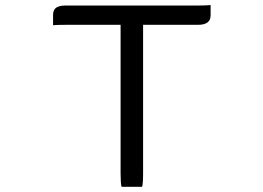

<svg xmlns="http://www.w3.org/2000/svg" viewBox="-20 -723 1040 758"><path d="M541 14.6Q544.9 2.4 544.9 -38.1V-625H761.7Q790.5 -625 802.2 -637.2Q811.5 -646 811.5 -663.1V-703.1Q794.9 -701.2 761.7 -701.2H238.3Q210 -701.2 198.2 -689.5Q189.5 -680.7 189.5 -664.1V-623.5Q206.1 -625 238.3 -625H456.1V-38.1Q456.1 2.9 460 14.6Z"/></svg>

Font: YuPearl-Light
Style: Light
Weight: 300
Designer: Max Yao
Foundry: Max-Everyday
Version: Version 1.011; ttfautohint (v1.8.3)